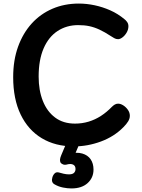

<svg xmlns="http://www.w3.org/2000/svg" viewBox="-20 -800 799 1078"><path d="M679 -692Q685 -688 693 -677.5Q701 -667 701 -653Q701 -634 691 -617Q681 -600 667.5 -590Q654 -580 643 -580Q631 -580 621 -586Q611 -592 603 -597Q568 -620 539 -633.5Q510 -647 482 -653Q454 -659 419 -659Q354 -659 303.5 -626Q253 -593 225 -528.5Q197 -464 197 -370Q197 -293 220.5 -233.5Q244 -174 289.5 -140Q335 -106 401 -106Q441 -106 477.5 -117Q514 -128 546.5 -149Q579 -170 608 -200Q616 -208 624.5 -213Q633 -218 643 -218Q657 -218 672 -208.5Q687 -199 698 -183.5Q709 -168 709 -150Q709 -134 699.5 -118.5Q690 -103 673 -86Q621 -33 546.5 -5.5Q472 22 395 22Q291 22 214.5 -24Q138 -70 96 -157Q54 -244 54 -367Q54 -462 81.5 -538Q109 -614 158 -668Q207 -722 274.5 -751Q342 -780 423 -780Q466 -780 511 -770.5Q556 -761 599 -742Q642 -723 679 -692ZM381 258Q359 258 334 253Q309 248 288 236Q276 230 273 219.5Q270 209 274 196Q278 182 287.5 173Q297 164 313 169Q322 172 337.5 175.5Q353 179 367 179Q387 179 395.5 170.5Q404 162 404 149Q404 131 391 124.5Q378 118 358 123Q345 127 335 123.5Q325 120 320 113Q316 105 317 95Q318 85 324 71L354 0H429L396 78L367 63Q411 53 442 62Q473 71 489 94.5Q505 118 505 152Q505 198 472 228Q439 258 381 258Z"/></svg>

Font: Playpen Sans SemiBold
Style: Regular
Weight: 600
Designer: Laura Meseguer, Veronika Burian, José Scaglione
Foundry: TypeTogether
Version: Version 1.001